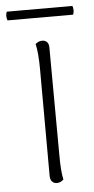

<svg xmlns="http://www.w3.org/2000/svg" viewBox="-65 -662 345 702"><g transform="rotate(-5 107.5 -311.0)"><path d="M-13 -631C-17 -621 -17 -610 -13 -599H228C232 -610 232 -621 228 -631ZM133 -94 131 -487C131 -504 122 -514 107 -514C94 -514 87 -508 82 -504C87 -484 90 -451 90 -412L91 -19C91 -1 101 9 115 9C128 9 135 3 140 -2C135 -21 133 -54 133 -94Z"/></g></svg>

Font: Arima Koshi ExtraLight
Style: Regular
Weight: 275
Designer: Joana Correia and Natanael Gama
Foundry: NDISCOVER
Version: Version 1.019;PS 001.019;hotconv 1.0.88;makeotf.lib2.5.64775